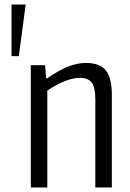

<svg xmlns="http://www.w3.org/2000/svg" viewBox="-20 -828 574 848"><path d="M93 -808V-804L63 -580H31V-808ZM116 -540H179L184 -482H188Q239 -517 280 -533.5Q321 -550 359 -550Q421 -550 447.5 -517Q474 -484 474 -408V0H401V-391Q401 -442 385 -463Q369 -484 334 -484Q302 -484 265.5 -469.5Q229 -455 189 -428V0H116Z"/></svg>

Font: Encode Sans Compressed
Style: Regular
Weight: 400
Designer: Pablo Impallari, Andres Torresi
Foundry: Pablo Impallari, Andres Torresi
Version: Version 1.000; ttfautohint (v1.00) -l 8 -r 50 -G 200 -x 14 -